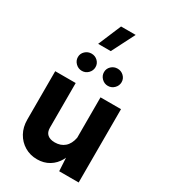

<svg xmlns="http://www.w3.org/2000/svg" viewBox="-236 -1102 1072 1217"><g transform="rotate(30 300.0 -493.0)"><path d="M279.8 -990.7 209 -822.8H301.3L386.7 -990.7ZM139.6 -686.5Q139.6 -660.6 158.9 -641.6Q178.2 -622.6 204.6 -622.6Q231 -622.6 249.8 -641.6Q268.6 -660.6 268.6 -686.5Q268.6 -712.4 249.8 -730.5Q231 -748.5 204.6 -748.5Q178.2 -748.5 158.9 -730.5Q139.6 -712.4 139.6 -686.5ZM330.6 -686.5Q330.6 -660.6 349.6 -641.6Q368.7 -622.6 395 -622.6Q421.4 -622.6 440.4 -641.6Q459.5 -660.6 459.5 -686.5Q459.5 -712.4 440.4 -730.5Q421.4 -748.5 395 -748.5Q368.7 -748.5 349.6 -730.5Q330.6 -712.4 330.6 -686.5ZM391.6 -536.6V-129.4L398.9 0H541.5V-536.6ZM60.1 -182.1Q60.1 -127.9 83.5 -85.7Q106.9 -43.5 147.5 -19.3Q188 4.9 238.8 4.9Q288.1 4.9 326.2 -18.1Q364.3 -41 387.2 -82.8Q410.2 -124.5 413.1 -181.2L391.6 -240.7Q382.3 -192.9 354 -168.5Q325.7 -144 282.7 -144Q248 -144 229 -160.4Q210 -176.8 210 -210V-536.6H60.1Z"/></g></svg>

Font: Estedad-FD-VF Thin
Style: Regular
Weight: 100
Designer: Amin Abedi
Version: Version 5.0